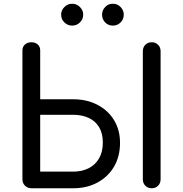

<svg xmlns="http://www.w3.org/2000/svg" viewBox="-20 -1007 979 1027"><path d="M149 0Q128 0 114 -13.5Q100 -27 100 -48V-738Q100 -757 113.5 -769Q127 -781 148 -781Q169 -781 182 -769Q195 -757 195 -738V-476H372Q445 -476 502 -446Q559 -416 590.5 -363.5Q622 -311 622 -243Q622 -171 590.5 -116.5Q559 -62 502 -31Q445 0 372 0ZM195 -89H372Q418 -89 454 -107Q490 -125 510 -160Q530 -195 530 -244Q530 -294 510 -327Q490 -360 454 -376.5Q418 -393 372 -393H195ZM792 0Q771 0 757.5 -13.5Q744 -27 744 -48V-733Q744 -754 757.5 -767.5Q771 -781 792 -781Q812 -781 825.5 -767.5Q839 -754 839 -733V-48Q839 -27 825.5 -13.5Q812 0 792 0ZM366 -870Q342 -870 324.5 -887Q307 -904 307 -929Q307 -952 324.5 -969.5Q342 -987 366 -987Q390 -987 407.5 -969.5Q425 -952 425 -929Q425 -904 407.5 -887Q390 -870 366 -870ZM584 -870Q559 -870 542.5 -887Q526 -904 526 -929Q526 -952 542.5 -969.5Q559 -987 584 -987Q608 -987 625 -969.5Q642 -952 642 -929Q642 -904 625 -887Q608 -870 584 -870Z"/></svg>

Font: Comfortaa SemiBold
Style: Regular
Weight: 600
Designer: Johan Aakerlund
Foundry: Johan Aakerlund
Version: Version 3.104; ttfautohint (v1.8.1.43-b0c9)